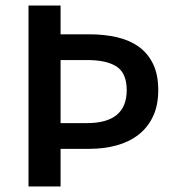

<svg xmlns="http://www.w3.org/2000/svg" viewBox="-20 -674 640 694"><path d="M83 0V-654H199V-550H303Q357 -550 402.5 -539.5Q448 -529 481 -505.5Q514 -482 533 -443.5Q552 -405 552 -348Q552 -293 533 -253Q514 -213 480.5 -187Q447 -161 401.5 -148.5Q356 -136 303 -136H199V0ZM199 -229H294Q438 -229 438 -348Q438 -409 402 -433Q366 -457 294 -457H199Z"/></svg>

Font: Giro Semibold
Style: Regular
Weight: 600
Designer: Paul D. Hunt
Foundry: Adobe Systems Incorporated
Version: Version 1.000;PS 1.0;hotconv 1.0.88;makeotf.lib2.5.647800